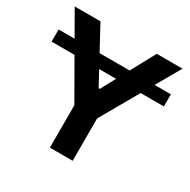

<svg xmlns="http://www.w3.org/2000/svg" viewBox="-162 -882 1027 1037"><g transform="rotate(30 351.5 -364.0)"><path d="M701.7 -576.2V-500.5H1.5V-576.2ZM14.6 -727.5H175.3L347.2 -409.7H354.5L526.4 -727.5H687L421.9 -264.2V0H279.8V-264.2Z"/></g></svg>

Font: Inter Cardless Tabular Bold
Style: Bold
Weight: 700
Designer: Rasmus Andersson
Foundry: rsms
Version: Version 4.000;git-4fc901f